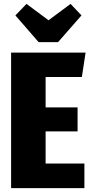

<svg xmlns="http://www.w3.org/2000/svg" viewBox="-20 -965 471 985"><path d="M400 -570H214V-414H378V-291H214V-126H413V0H37V-695H419ZM398 -886 278 -749H178L59 -886L116 -945L229 -861L342 -945Z"/></svg>

Font: Fira Sans Compressed ExtraBold
Style: Regular
Weight: 800
Width: 1
Designer: bBox Type GmbH & Carrois Corporate GbR & Edenspiekermann AG
Foundry: bBox Type GmbH & Carrois Corporate GbR & Edenspiekermann AG
Version: Version 4.301